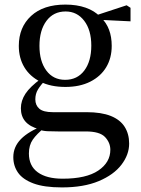

<svg xmlns="http://www.w3.org/2000/svg" viewBox="-20 -557 615 837"><path d="M250 260Q172 260 125.5 242.5Q79 225 58.5 195.5Q38 166 38 128Q38 83 71.5 49Q105 15 171 -10L176 -2Q140 27 123 51.5Q106 76 106 112Q106 166 144.5 194Q183 222 253 222Q356 222 408.5 186.5Q461 151 461 96Q461 65 438 40.5Q415 16 354 16H234Q206 16 186.5 15Q167 14 150 8V6Q71 -15 71 -85Q71 -118 91 -148.5Q111 -179 159 -214V-223L181 -212Q157 -186 145.5 -167Q134 -148 134 -124Q134 -98 151.5 -83Q169 -68 210 -68H357Q422 -68 463 -51.5Q504 -35 523.5 -4Q543 27 543 69Q543 117 509.5 161Q476 205 410.5 232.5Q345 260 250 260ZM265 -178Q201 -178 155.5 -201Q110 -224 86 -264Q62 -304 62 -357Q62 -438 115.5 -487.5Q169 -537 265 -537Q315 -537 353.5 -523.5Q392 -510 417 -484L420 -481Q467 -436 467 -357Q467 -304 443 -264Q419 -224 373.5 -201Q328 -178 265 -178ZM264 -209Q317 -209 347.5 -249.5Q378 -290 378 -358Q378 -426 347 -466.5Q316 -507 266 -507Q213 -507 182.5 -466Q152 -425 152 -357Q152 -290 182 -249.5Q212 -209 264 -209ZM386 -472V-488H392L532 -534L549 -523V-464Z"/></svg>

Font: Noto Serif KR ExtraLight Medium
Style: Regular
Weight: 500
Version: Version 2.002-H1;hotconv 1.1.0;makeotfexe 2.6.0